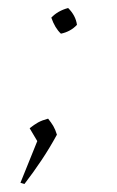

<svg xmlns="http://www.w3.org/2000/svg" viewBox="-20 -360 293 479"><path d="M31 96 73 -8 54 -40Q65 -49 75 -54.5Q85 -60 100 -64Q108 -54 113 -45.5Q118 -37 122 -24Q104 9 84 39Q64 69 41 99ZM132 -276Q117 -290 108 -316Q124 -333 150 -340Q169 -321 172 -298Q156 -281 132 -276Z"/></svg>

Font: Piazzolla Thin
Style: Italic
Weight: 100
Italic angle: -11.3°
Designer: Juan Pablo del Peral
Foundry: Huerta Tipografica
Version: Version 1.330